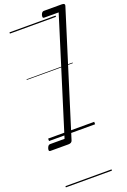

<svg xmlns="http://www.w3.org/2000/svg" viewBox="-265 -1025 979 1476"><g transform="rotate(-20 224.0 -287.5)"><path d="M-25 50Q-20 36 -14 30.5Q-8 25 0 25H118L408 -904H290Q281 -904 279 -909.5Q277 -915 280 -929Q285 -943 291 -948.5Q297 -954 305 -954H452Q479 -954 474 -935L164 56Q158 75 131 75H-16Q-24 75 -26.5 69.5Q-29 64 -25 50ZM0 369H377V379H0ZM0 -20H377V0H0ZM0 -505H377V-500H0ZM0 -889H377V-879H0Z"/></g></svg>

Font: Playwrite HR Guides
Style: Regular
Weight: 400
Designer: Veronika Burian, José Scaglione
Foundry: TypeTogether
Version: Version 1.003